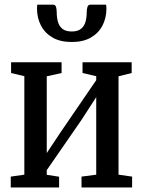

<svg xmlns="http://www.w3.org/2000/svg" viewBox="-20 -828 631 848"><path d="M27.5 0V-48L87.5 -56.5V-491.5L29 -505.5V-553H252V-505.5L186.5 -491V-152L247 -243L405 -474V-491.5L344.5 -505.5V-553H561.5V-505.5L503.5 -491V-56.5L563.5 -48V0H340V-48L405 -56.5V-399L340 -298.5L186.5 -76.5V-56L241 -47.5V0ZM214 -807.5Q224.5 -807.5 227.5 -797.2Q230.5 -787 230.5 -773Q230.5 -751.5 235.8 -732.2Q241 -713 255.2 -701Q269.5 -689 297 -689Q324 -689 338.2 -701Q352.5 -713 357.8 -732.2Q363 -751.5 363 -773Q363 -787 366.2 -797.2Q369.5 -807.5 379.5 -807.5H448.5Q449.5 -802.5 449.8 -798.2Q450 -794 450 -789.5Q450 -749 432.8 -715.5Q415.5 -682 381.5 -662.2Q347.5 -642.5 297 -642.5Q246 -642.5 212 -662.2Q178 -682 160.8 -715.5Q143.5 -749 143.5 -789.5Q143.5 -794 143.8 -798.2Q144 -802.5 144.5 -807.5Z"/></svg>

Font: Merriweather 24pt SemiCondensed
Style: Regular
Weight: 400
Width: 4
Designer: Eben Sorkin
Foundry: Eben Sorkin
Version: Version 2.100